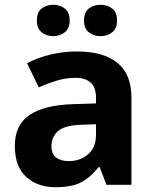

<svg xmlns="http://www.w3.org/2000/svg" viewBox="-20 -772 644 802"><path d="M302 -557Q412 -557 470.5 -509.5Q529 -462 529 -364V0H425L396 -74H392Q357 -30 318 -10Q279 10 211 10Q138 10 90 -32.5Q42 -75 42 -163Q42 -250 103 -291.5Q164 -333 286 -337L381 -340V-364Q381 -407 358.5 -427Q336 -447 296 -447Q256 -447 218 -435.5Q180 -424 142 -407L93 -508Q137 -531 190.5 -544Q244 -557 302 -557ZM381 -253 323 -251Q251 -249 223 -225Q195 -201 195 -162Q195 -128 215 -113.5Q235 -99 267 -99Q315 -99 348 -127.5Q381 -156 381 -208ZM134 -686Q134 -721 154 -736.5Q174 -752 202 -752Q230 -752 250.5 -736.5Q271 -721 271 -686Q271 -653 250.5 -637Q230 -621 202 -621Q174 -621 154 -637Q134 -653 134 -686ZM331 -686Q331 -721 351 -736.5Q371 -752 400 -752Q428 -752 448.5 -736.5Q469 -721 469 -686Q469 -653 448.5 -637Q428 -621 400 -621Q371 -621 351 -637Q331 -653 331 -686Z"/></svg>

Font: Noto IKEA Simplified Chinese
Style: Bold
Weight: 700
Designer: Monotype Design Team
Foundry: Monotype Imaging Inc.
Version: Version 1.100